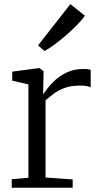

<svg xmlns="http://www.w3.org/2000/svg" viewBox="-20 -882 470 902"><path d="M35 0V-40L113.5 -47V-485.5L37.5 -503V-545.5L162.5 -562H166.5L184.5 -547V-529L182.5 -440.5L184.5 -441.5Q189 -447.5 202.5 -466Q216 -484.5 239.2 -505.8Q262.5 -527 295.8 -542.5Q329 -558 372 -558Q386 -558 393.5 -556.8Q401 -555.5 406 -554V-471.5Q403 -474 390 -477Q377 -480 357.5 -480Q312.5 -480 281.8 -468.2Q251 -456.5 230.2 -440.2Q209.5 -424 194 -411V-48L321.5 -39V0ZM189 -643 158.5 -668.5 310.5 -862.5 378.5 -808.5Q368.5 -792 345 -767.8Q321.5 -743.5 292.2 -718Q263 -692.5 235.5 -672.2Q208 -652 190 -643Z"/></svg>

Font: Merriweather 28pt Light
Style: Regular
Weight: 300
Version: Version 2.100